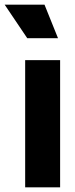

<svg xmlns="http://www.w3.org/2000/svg" viewBox="-64 -804 322 824"><path d="M44 -546H194V0H44ZM-44 -784H127L185 -640H53Z"/></svg>

Font: Eudoxus Sans ExtraBold
Style: Regular
Weight: 800
Designer: Stijn de Vries
Foundry: tokotype
Version: Version 2.005